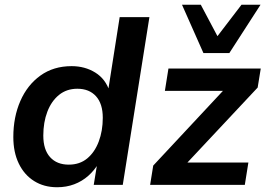

<svg xmlns="http://www.w3.org/2000/svg" viewBox="-20 -777 1116 807"><path d="M220 10Q165 10 123.5 -16Q82 -42 59 -89.5Q36 -137 36 -201Q36 -285 65.5 -352.5Q95 -420 150 -459.5Q205 -499 281 -499Q337 -499 380.5 -472Q424 -445 441 -392L434 -393L483 -705H608L496 0H374L389 -92H395Q377 -61 351 -38Q325 -15 292 -2.5Q259 10 220 10ZM269 -85Q315 -85 346.5 -111Q378 -137 395 -182Q412 -227 412 -282Q412 -341 383.5 -372.5Q355 -404 305 -404Q260 -404 228 -378Q196 -352 179 -307.5Q162 -263 162 -207Q162 -148 190.5 -116.5Q219 -85 269 -85ZM611 0 624 -81 945 -425 949 -395H673L688 -489H1076L1063 -409L737 -61L733 -94H1024L1009 0ZM835 -554 745 -757H824L894 -625L995 -757H1075L944 -554Z"/></svg>

Font: Nunito Sans 12pt ExtraLight 12pt
Style: Bold Italic
Weight: 700
Italic angle: -9°
Version: Version 3.101;gftools[0.9.27]